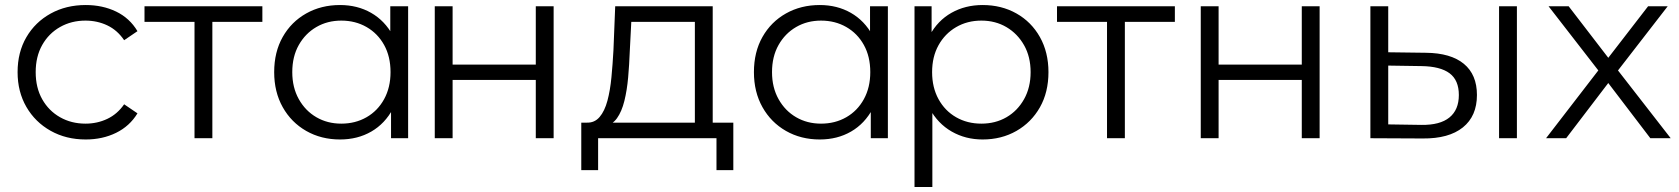

<svg xmlns="http://www.w3.org/2000/svg" viewBox="-20 -550 6683 764"><path d="M321 5Q243 5 181.5 -29.5Q120 -64 85 -124.5Q50 -185 50 -263Q50 -342 85 -402Q120 -462 181.5 -496Q243 -530 321 -530Q388 -530 442 -504Q496 -478 527 -426L474 -390Q447 -430 407 -449Q367 -468 320 -468Q264 -468 219 -442.5Q174 -417 148 -371Q122 -325 122 -263Q122 -201 148 -155Q174 -109 219 -83.5Q264 -58 320 -58Q367 -58 407 -77Q447 -96 474 -135L527 -99Q496 -48 442 -21.5Q388 5 321 5Z M754 0V-482L772 -463H555V-525H1024V-463H807L825 -482V0Z M1333 5Q1258 5 1198.5 -29Q1139 -63 1105 -123.5Q1071 -184 1071 -263Q1071 -343 1105 -403Q1139 -463 1198.5 -496.5Q1258 -530 1333 -530Q1402 -530 1456.5 -499Q1511 -468 1543.5 -408.5Q1576 -349 1576 -263Q1576 -178 1544 -118Q1512 -58 1457.5 -26.5Q1403 5 1333 5ZM1338 -58Q1394 -58 1438.5 -83.5Q1483 -109 1508.5 -155.5Q1534 -202 1534 -263Q1534 -325 1508.5 -371Q1483 -417 1438.5 -442.5Q1394 -468 1338 -468Q1283 -468 1239 -442.5Q1195 -417 1169 -371Q1143 -325 1143 -263Q1143 -202 1169 -155.5Q1195 -109 1239 -83.5Q1283 -58 1338 -58ZM1536 0V-158L1543 -264L1533 -370V-525H1604V0Z M1710 0V-525H1781V-293H2112V-525H2183V0H2112V-232H1781V0Z M2745 -34V-463H2492L2486 -346Q2484 -293 2479.5 -242Q2475 -191 2464.5 -148.5Q2454 -106 2435 -79.5Q2416 -53 2386 -49L2315 -62Q2346 -61 2366 -84.5Q2386 -108 2397 -149Q2408 -190 2413 -242.5Q2418 -295 2421 -350L2428 -525H2816V-34ZM2293 127V-62H2898V127H2831V0H2360V127Z M3242 5Q3167 5 3107.5 -29Q3048 -63 3014 -123.5Q2980 -184 2980 -263Q2980 -343 3014 -403Q3048 -463 3107.5 -496.5Q3167 -530 3242 -530Q3311 -530 3365.5 -499Q3420 -468 3452.5 -408.5Q3485 -349 3485 -263Q3485 -178 3453 -118Q3421 -58 3366.5 -26.5Q3312 5 3242 5ZM3247 -58Q3303 -58 3347.5 -83.5Q3392 -109 3417.5 -155.5Q3443 -202 3443 -263Q3443 -325 3417.5 -371Q3392 -417 3347.5 -442.5Q3303 -468 3247 -468Q3192 -468 3148 -442.5Q3104 -417 3078 -371Q3052 -325 3052 -263Q3052 -202 3078 -155.5Q3104 -109 3148 -83.5Q3192 -58 3247 -58ZM3445 0V-158L3452 -264L3442 -370V-525H3513V0Z M3890 5Q3822 5 3767 -26.5Q3712 -58 3679.5 -117.5Q3647 -177 3647 -263Q3647 -349 3679 -408.5Q3711 -468 3766 -499Q3821 -530 3890 -530Q3965 -530 4024.5 -496.5Q4084 -463 4118 -402.5Q4152 -342 4152 -263Q4152 -183 4118 -123Q4084 -63 4024.5 -29Q3965 5 3890 5ZM3619 194V-525H3687V-367L3680 -262L3690 -156V194ZM3885 -58Q3941 -58 3985 -83.5Q4029 -109 4055 -155.5Q4081 -202 4081 -263Q4081 -324 4055 -370Q4029 -416 3985 -442Q3941 -468 3885 -468Q3829 -468 3784.5 -442Q3740 -416 3714.5 -370Q3689 -324 3689 -263Q3689 -202 3714.5 -155.5Q3740 -109 3784.5 -83.5Q3829 -58 3885 -58Z M4385 0V-482L4403 -463H4186V-525H4655V-463H4438L4456 -482V0Z M4758 0V-525H4829V-293H5160V-525H5231V0H5160V-232H4829V0Z M5945 0V-525H6016V0ZM5654 -340Q5753 -339 5805 -296Q5857 -253 5857 -172Q5857 -88 5801 -43Q5745 2 5641 1L5433 0V-525H5504V-342ZM5636 -53Q5710 -52 5747.5 -82.5Q5785 -113 5785 -172Q5785 -231 5748 -258.5Q5711 -286 5636 -287L5504 -289V-55Z M6132 0 6354 -288 6353 -253 6142 -525H6222L6395 -300L6365 -301L6538 -525H6616L6403 -250L6404 -288L6628 0H6547L6364 -240L6392 -236L6212 0Z"/></svg>

Font: MOST Montserrat
Style: Regular
Weight: 400
Designer: Julieta Ulanovsky
Foundry: Julieta Ulanovsky
Version: Version 8.000;March 11, 2024;FontCreator 15.0.0.2926 64-bit